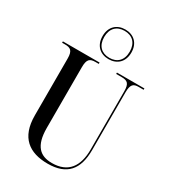

<svg xmlns="http://www.w3.org/2000/svg" viewBox="-233 -1097 1091 1224"><g transform="rotate(30 313.0 -484.5)"><path d="M321 -761C382 -761 427 -800 427 -870C427 -940 382 -979 321 -979C260 -979 215 -940 215 -870C215 -800 260 -761 321 -761ZM321 -771C264 -771 227 -806 227 -870C227 -934 264 -969 321 -969C378 -969 415 -934 415 -870C415 -806 378 -771 321 -771ZM318 10C459 10 521 -65 521 -207V-631C521 -692 539 -704 577 -704H613V-714H411V-704H451C493 -704 511 -692 511 -633V-206C511 -81 458 -7 339 -7C254 -7 200 -51 200 -185V-631C200 -692 218 -704 260 -704H283V-714H13V-704H34C75 -704 94 -692 94 -634V-216C94 -53 183 10 318 10Z"/></g></svg>

Font: Noto Serif Display Condensed Medium
Style: Regular
Weight: 500
Width: 3
Designer: Monotype Design Team
Foundry: Monotype Imaging Inc.
Version: Version 2.009